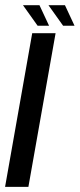

<svg xmlns="http://www.w3.org/2000/svg" viewBox="-39 -725 309 745"><path d="M-19.3 0H71.2L176.7 -596.2H86ZM205.9 -625.1H250.2L213 -704.9H149ZM107 -625.1H151.4L114.1 -704.9H50.1Z"/></svg>

Font: Anybody Thin Condensed
Style: Italic
Weight: 100
Width: 3
Italic angle: -10°
Version: Version 1.113;gftools[0.9.25]